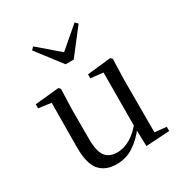

<svg xmlns="http://www.w3.org/2000/svg" viewBox="-187 -934 1026 1084"><g transform="rotate(-30 326.5 -392.0)"><path d="M260.9 14.6Q189.8 14.6 151.1 -29.8Q112.3 -74.2 113.3 -185.8L115.5 -483.7L137.7 -466.6L33.1 -481V-507.3L189.5 -523L200.2 -511.5L195.8 -380.4V-185.1Q195.8 -105.3 221.6 -73.3Q247.4 -41.4 296.3 -41.4Q342.8 -41.4 386.1 -68.1Q429.4 -94.9 464.9 -141.8L488.1 -103H461.7Q423.1 -51 373.2 -18.2Q323.3 14.6 260.9 14.6ZM456.4 9.3 452.8 -114.1V-115.5L454.4 -471.2L373.2 -480.3V-506.2L528.2 -523L538.4 -511.5L534.4 -380.4V-35L610.3 -27.4V0.2ZM183.8 -797.8 345.9 -658.4H291.4L454 -797.8L470.5 -780.9L345.1 -618.7H292.2L167.4 -780.9Z"/></g></svg>

Font: Source Han Serif JP VF
Style: Regular
Weight: 250
Designer: Ryoko NISHIZUKA 西塚涼子 (kana & ideographs); Frank Grießhammer (Latin, Greek & Cyrillic); Wenlong ZHANG 张文龙 (bopomofo); San
Foundry: Adobe
Version: Version 2.001;hotconv 1.1.0;makeotfexe 2.6.0